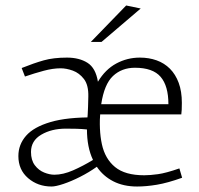

<svg xmlns="http://www.w3.org/2000/svg" viewBox="-20 -669 726 700"><path d="M168 11Q118 11 82.5 -19.5Q47 -50 47 -100Q47 -142 75 -174Q103 -206 164 -224Q225 -242 324 -241L298 -228Q300 -251 301 -279.5Q302 -308 302 -317Q303 -359 286 -381Q269 -403 245.5 -411.5Q222 -420 201 -420Q173 -420 139.5 -411Q106 -402 71 -390L59 -421Q104 -439 139.5 -449Q175 -459 224 -459Q269 -459 299 -440Q329 -421 337 -371Q364 -416 404 -437.5Q444 -459 490 -459Q523 -459 551 -449Q579 -439 599.5 -418.5Q620 -398 631.5 -367Q643 -336 643 -294Q643 -279 642.5 -269Q642 -259 641 -252H323L346 -266Q340 -196 351.5 -143Q363 -90 399.5 -60Q436 -30 506 -30Q527 -30 556 -34Q585 -38 634 -55L644 -21Q591 -2 552 4.5Q513 11 480 11Q430 11 393 -8Q356 -27 333 -61Q305 -41 272.5 -24.5Q240 -8 211.5 1.5Q183 11 168 11ZM319 -86Q308 -109 302.5 -137Q297 -165 297 -197Q278 -199 259 -199.5Q240 -200 220 -200Q168 -200 130.5 -178Q93 -156 93 -115Q93 -85 107 -66.5Q121 -48 141 -40Q161 -32 178 -32Q210 -32 246.5 -48Q283 -64 319 -86ZM349 -289H594Q594 -356 565.5 -389Q537 -422 472 -422Q424 -422 392 -392Q360 -362 349 -289ZM311 -516 440 -649 493 -638 350 -516Z"/></svg>

Font: Ancizar Sans Thin
Style: Regular
Weight: 100
Designer: Cesar Puertas, Viviana Monsalve, Julian Moncada, Julian Prieto, Jose Castro, Mariel Hernandez, Felipe Aragon, Sara Alarc
Version: Version 8.100